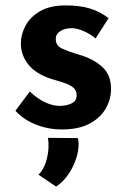

<svg xmlns="http://www.w3.org/2000/svg" viewBox="-20 -469 476 709"><path d="M209 9Q158 9 112.5 -9Q67 -27 37 -60L90 -131Q120 -103 148 -90.5Q176 -78 199 -78Q225 -78 244 -87Q263 -96 263 -117Q263 -136 249.5 -146.5Q236 -157 214 -164Q192 -171 168 -178Q111 -197 84 -231.5Q57 -266 57 -309Q57 -342 74.5 -374.5Q92 -407 128.5 -428Q165 -449 223 -449Q274 -449 311 -438Q348 -427 381 -402L333 -327Q314 -343 290.5 -353.5Q267 -364 246 -365Q219 -365 202.5 -354Q186 -343 186 -327Q185 -301 208.5 -290Q232 -279 262 -270Q268 -268 274 -266.5Q280 -265 285 -263Q332 -247 361 -218.5Q390 -190 390 -141Q390 -102 370 -67.5Q350 -33 310 -12Q270 9 209 9ZM187 220 122 176Q144 155 153.5 115.5Q163 76 157 40L268 41Q274 69 265 103.5Q256 138 236 169.5Q216 201 187 220Z"/></svg>

Font: Reem Kufi SemiBold
Style: Regular
Weight: 600
Designer: Khaled Hosny
Version: Version 1.001